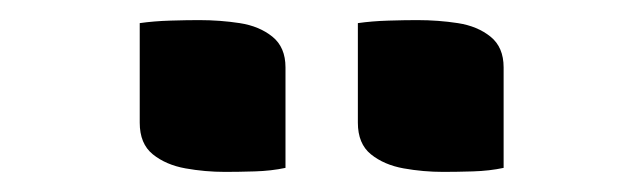

<svg xmlns="http://www.w3.org/2000/svg" viewBox="-20 -788 640 191"><path d="M119 -765Q133 -767 149.5 -767.5Q166 -768 178 -768Q199 -768 218.5 -765Q238 -762 251 -751.5Q264 -741 264 -721V-621Q250 -618 233.5 -617.5Q217 -617 204 -617Q184 -617 164.5 -620.5Q145 -624 132 -634.5Q119 -645 119 -666ZM336 -765Q350 -767 366.5 -767.5Q383 -768 395 -768Q416 -768 435.5 -765Q455 -762 468 -751.5Q481 -741 481 -721V-621Q467 -618 450.5 -617.5Q434 -617 421 -617Q401 -617 381.5 -620.5Q362 -624 349 -634.5Q336 -645 336 -666Z"/></svg>

Font: Recursive Monospace Casual
Style: Bold
Weight: 700
Version: Version 1.047